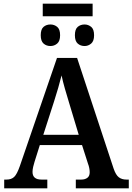

<svg xmlns="http://www.w3.org/2000/svg" viewBox="-20 -1031 725 1051"><path d="M214 -942V-1011H487V-942ZM256 -779Q234 -779 218.5 -792.5Q203 -806 203 -838Q203 -871 218.5 -884Q234 -897 256 -897Q277 -897 293 -884Q309 -871 309 -838Q309 -806 293 -792.5Q277 -779 256 -779ZM443 -779Q421 -779 405.5 -792.5Q390 -806 390 -838Q390 -871 405.5 -884Q421 -897 443 -897Q463 -897 479 -884Q495 -871 495 -838Q495 -806 479 -792.5Q463 -779 443 -779ZM3 0V-48H16Q42 -48 57.5 -62.5Q73 -77 89 -123L292 -714H402L602 -108Q614 -73 630.5 -60.5Q647 -48 672 -48H685V0H395V-48H425Q445 -48 458 -57.5Q471 -67 471 -88Q471 -99 468.5 -111.5Q466 -124 462 -134L429 -237H198L169 -145Q165 -133 161.5 -117.5Q158 -102 158 -90Q158 -48 207 -48H239V0ZM217 -293H411L358 -469Q346 -508 335 -546.5Q324 -585 317 -618Q309 -586 298.5 -549.5Q288 -513 276 -476Z"/></svg>

Font: Noto Serif SemiCondensed SemiBold
Style: Regular
Weight: 600
Width: 4
Designer: Monotype Design Team
Foundry: Monotype Imaging Inc.
Version: Version 2.013; ttfautohint (v1.8.4.7-5d5b)